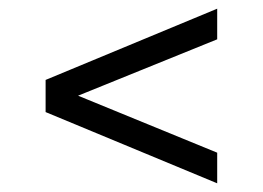

<svg xmlns="http://www.w3.org/2000/svg" viewBox="-20 -601 606 442"><path d="M480 -179 85 -343V-417L480 -581V-510.5L139.5 -372.5V-389L480 -249.5Z"/></svg>

Font: Encode Sans SC Expanded
Style: Regular
Weight: 400
Width: 7
Designer: Multiple Designers
Foundry: Impallari Type
Version: Version 3.002